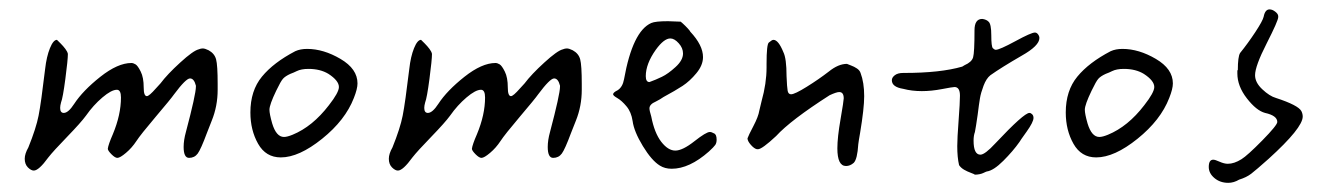

<svg xmlns="http://www.w3.org/2000/svg" viewBox="-20 -488 2868 413"><path d="M262.7 -352.5Q233.4 -352.5 195.8 -322.8Q158.2 -293 139.6 -264.6Q127 -245.1 117.2 -245.1Q109.4 -245.1 109.4 -255.9Q109.4 -260.7 111.3 -267.6Q115.2 -277.3 120.6 -318.4Q126 -359.4 126 -372.1Q125 -377 120.6 -382.8Q116.2 -388.7 110.4 -394.5Q104.5 -400.4 102.5 -402.3Q94.7 -402.3 87.4 -384.3Q80.1 -366.2 77.1 -339.8Q68.4 -266.6 63 -239.3Q57.6 -211.9 41 -170.9Q33.2 -157.2 33.2 -146.5Q33.2 -134.8 40 -127.9Q46.9 -121.1 52.7 -121.1Q63.5 -121.1 84 -149.4Q94.7 -163.1 124.5 -193.8Q154.3 -224.6 165 -239.3Q180.7 -261.7 200.2 -278.3Q219.7 -294.9 231.4 -294.9Q240.2 -294.9 240.2 -278.3Q240.2 -241.2 222.7 -199.2Q212.9 -176.8 211.9 -168Q211.9 -164.1 219.7 -156.2Q227.5 -148.4 232.4 -148.4Q238.3 -148.4 251 -159.2Q263.7 -169.9 273.4 -184.6Q282.2 -198.2 314.9 -236.8Q347.7 -275.4 354.5 -285.2Q379.9 -319.3 388.7 -319.3Q397.5 -319.3 401.4 -303.7Q401.4 -302.7 401.4 -301.8Q401.4 -285.2 379.9 -204.1Q375 -186.5 375 -171.9Q375 -148.4 386.7 -148.4Q398.4 -148.4 405.3 -157.7Q412.1 -167 424.8 -201.2Q428.7 -211.9 435.5 -228.5Q448.2 -259.8 448.2 -294.9Q448.2 -300.8 448.2 -307.6Q448.2 -347.7 444.8 -360.4Q441.4 -373 428.7 -379.9Q420.9 -383.8 416 -383.8Q412.1 -383.8 407.2 -381.8Q395.5 -378.9 367.7 -353.5Q339.8 -328.1 325.2 -308.6Q321.3 -304.7 315.4 -297.9Q300.8 -281.2 295.9 -281.2Q289.1 -281.2 289.1 -299.8Q289.1 -321.3 282.7 -334Q276.4 -346.7 271.5 -349.6Q266.6 -352.5 262.7 -352.5Z M640.6 -382.8Q626 -382.8 615.2 -377.9Q568.4 -353.5 543.5 -323.2Q518.6 -293 518.6 -246.1Q518.6 -208 535.2 -178.7Q551.8 -149.4 584 -149.4Q623 -149.4 672.9 -189.5Q722.7 -229.5 741.2 -277.3Q749 -296.9 749 -308.6Q749 -339.8 712.4 -361.3Q675.8 -382.8 640.6 -382.8ZM687.5 -261.7Q652.3 -215.8 609.4 -198.2Q597.7 -193.4 590.8 -193.4Q574.2 -193.4 565.4 -222.7Q559.6 -243.2 559.6 -252Q559.6 -262.7 574.2 -293Q584 -313.5 588.9 -318.8Q593.8 -324.2 604.5 -329.1Q612.3 -332 618.2 -335Q627.9 -339.8 643.6 -339.8Q668.9 -339.8 686.5 -329.1Q709 -314.5 709 -300.8Q709 -289.1 687.5 -261.7Z M1045.9 -352.5Q1016.6 -352.5 979 -322.8Q941.4 -293 922.9 -264.6Q910.2 -245.1 900.4 -245.1Q892.6 -245.1 892.6 -255.9Q892.6 -260.7 894.5 -267.6Q898.4 -277.3 903.8 -318.4Q909.2 -359.4 909.2 -372.1Q908.2 -377 903.8 -382.8Q899.4 -388.7 893.6 -394.5Q887.7 -400.4 885.7 -402.3Q877.9 -402.3 870.6 -384.3Q863.3 -366.2 860.4 -339.8Q851.6 -266.6 846.2 -239.3Q840.8 -211.9 824.2 -170.9Q816.4 -157.2 816.4 -146.5Q816.4 -134.8 823.2 -127.9Q830.1 -121.1 835.9 -121.1Q846.7 -121.1 867.2 -149.4Q877.9 -163.1 907.7 -193.8Q937.5 -224.6 948.2 -239.3Q963.9 -261.7 983.4 -278.3Q1002.9 -294.9 1014.6 -294.9Q1023.4 -294.9 1023.4 -278.3Q1023.4 -241.2 1005.9 -199.2Q996.1 -176.8 995.1 -168Q995.1 -164.1 1002.9 -156.2Q1010.7 -148.4 1015.6 -148.4Q1021.5 -148.4 1034.2 -159.2Q1046.9 -169.9 1056.6 -184.6Q1065.4 -198.2 1098.1 -236.8Q1130.9 -275.4 1137.7 -285.2Q1163.1 -319.3 1171.9 -319.3Q1180.7 -319.3 1184.6 -303.7Q1184.6 -302.7 1184.6 -301.8Q1184.6 -285.2 1163.1 -204.1Q1158.2 -186.5 1158.2 -171.9Q1158.2 -148.4 1169.9 -148.4Q1181.6 -148.4 1188.5 -157.7Q1195.3 -167 1208 -201.2Q1211.9 -211.9 1218.8 -228.5Q1231.4 -259.8 1231.4 -294.9Q1231.4 -300.8 1231.4 -307.6Q1231.4 -347.7 1228 -360.4Q1224.6 -373 1211.9 -379.9Q1204.1 -383.8 1199.2 -383.8Q1195.3 -383.8 1190.4 -381.8Q1178.7 -378.9 1150.9 -353.5Q1123 -328.1 1108.4 -308.6Q1104.5 -304.7 1098.6 -297.9Q1084 -281.2 1079.1 -281.2Q1072.3 -281.2 1072.3 -299.8Q1072.3 -321.3 1065.9 -334Q1059.6 -346.7 1054.7 -349.6Q1049.8 -352.5 1045.9 -352.5Z M1506.8 -204.1Q1499 -204.1 1473.6 -184.1Q1448.2 -164.1 1432.6 -164.1Q1417 -164.1 1402.3 -183.1Q1387.7 -202.1 1380.9 -237.3Q1377 -250 1377 -254.9Q1377 -263.7 1390.6 -269.5Q1400.4 -274.4 1407.2 -279.3Q1432.6 -293 1448.2 -303.2Q1463.9 -313.5 1478 -330.6Q1492.2 -347.7 1492.2 -365.2Q1492.2 -390.6 1464.8 -419.9Q1464.8 -420.9 1459.5 -426.8Q1454.1 -432.6 1448.7 -437.5Q1443.4 -442.4 1443.4 -441.4Q1417 -442.4 1417 -442.4Q1389.6 -442.4 1380.9 -438.5Q1340.8 -420.9 1322.3 -317.4Q1319.3 -300.8 1308.6 -293.9Q1298.8 -289.1 1298.8 -285.2Q1298.8 -282.2 1308.1 -276.9Q1317.4 -271.5 1327.6 -259.3Q1337.9 -247.1 1340.8 -227.5Q1343.8 -205.1 1362.8 -173.8Q1381.8 -142.6 1399.4 -131.8Q1410.2 -125 1424.8 -125Q1462.9 -125 1504.9 -162.1Q1515.6 -171.9 1518.6 -176.3Q1521.5 -180.7 1521.5 -187.5Q1521.5 -199.2 1515.6 -201.2Q1510.7 -204.1 1506.8 -204.1ZM1421.9 -405.3Q1430.7 -405.3 1439.9 -395Q1449.2 -384.8 1449.2 -373Q1449.2 -358.4 1433.1 -343.8Q1417 -329.1 1403.8 -322.8Q1390.6 -316.4 1377 -311.5Q1369.1 -311.5 1369.1 -324.2Q1369.1 -350.6 1390.6 -380.9Q1408.2 -405.3 1421.9 -405.3Z M1671.9 -324.2Q1671.9 -362.3 1665 -376Q1654.3 -402.3 1643.6 -402.3Q1640.6 -402.3 1633.8 -396.5Q1628.9 -392.6 1628.9 -350.6Q1628.9 -346.7 1628.9 -342.8Q1628.9 -308.6 1618.2 -270.5Q1615.2 -256.8 1613.3 -250Q1611.3 -237.3 1600.6 -216.8Q1589.8 -196.3 1587.9 -190.4Q1587.9 -184.6 1595.2 -176.3Q1602.5 -168 1608.4 -167H1610.4Q1619.1 -167 1649.4 -195.3Q1680.7 -229.5 1764.6 -283.2Q1779.3 -290 1785.2 -290Q1794.9 -290 1794.9 -276.4Q1794.9 -271.5 1788.1 -231.9Q1781.2 -192.4 1781.2 -168.9Q1781.2 -130.9 1799.8 -130.9Q1808.6 -130.9 1816.4 -137.7Q1824.2 -145.5 1826.2 -177.7Q1827.1 -185.5 1830.1 -202.1Q1838.9 -254.9 1838.9 -281.2Q1838.9 -310.5 1831.1 -331.1Q1829.1 -336.9 1823.2 -340.8Q1817.4 -344.7 1810.5 -347.2Q1803.7 -349.6 1801.8 -350.6Q1783.2 -350.6 1762.7 -334Q1741.2 -317.4 1715.3 -301.3Q1689.5 -285.2 1681.6 -285.2Q1675.8 -285.2 1674.3 -292.5Q1672.9 -299.8 1671.9 -324.2Z M2206.1 -418Q2198.2 -418 2164.1 -399.4Q2129.9 -380.9 2122.1 -380.9Q2119.1 -380.9 2115.7 -384.3Q2112.3 -387.7 2112.3 -412.1Q2112.3 -436.5 2106.4 -441.4Q2104.5 -443.4 2101.6 -444.8Q2098.6 -446.3 2095.7 -446.8Q2092.8 -447.3 2092.8 -447.3Q2076.2 -447.3 2076.2 -422.9Q2076.2 -375 2073.2 -364.7Q2070.3 -354.5 2054.7 -347.7Q2049.8 -344.7 2049.8 -344.7Q2002.9 -331.1 1924.8 -331.1Q1923.8 -331.1 1923.3 -331.1Q1922.9 -331.1 1922.9 -331.1Q1911.1 -331.1 1904.8 -326.2Q1898.4 -321.3 1898.4 -315.4Q1898.4 -300.8 1922.9 -296.9Q1941.4 -292 1962.9 -292Q1983.4 -292 2006.3 -296.4Q2029.3 -300.8 2033.2 -300.8Q2044.9 -300.8 2044.9 -282.2Q2044.9 -267.6 2042 -229Q2039.1 -190.4 2039.1 -173.8Q2039.1 -149.4 2043 -132.8Q2046.9 -127 2053.7 -123Q2060.5 -119.1 2068.4 -116.2Q2076.2 -113.3 2077.1 -112.3Q2082 -112.3 2086.9 -113.3Q2091.8 -114.3 2094.7 -115.7Q2097.7 -117.2 2100.1 -118.2Q2102.5 -119.1 2102.5 -119.1Q2117.2 -121.1 2138.2 -142.1Q2159.2 -163.1 2172.9 -182.6Q2173.8 -184.6 2188.5 -205.1Q2203.1 -225.6 2203.1 -234.4Q2203.1 -239.3 2200.2 -242.2Q2197.3 -245.1 2194.3 -245.1Q2182.6 -245.1 2121.1 -179.7Q2098.6 -155.3 2088.9 -155.3Q2074.2 -155.3 2074.2 -185.5Q2074.2 -196.3 2077.1 -204.1Q2079.1 -213.9 2083 -241.2Q2085.9 -264.6 2087.9 -276.4Q2089.8 -288.1 2095.7 -303.7Q2101.6 -319.3 2110.4 -326.2Q2133.8 -342.8 2177.7 -368.2Q2215.8 -389.6 2215.8 -406.2Q2215.8 -410.2 2212.9 -414.1Q2210 -418 2206.1 -418Z M2394.5 -382.8Q2379.9 -382.8 2369.1 -377.9Q2322.3 -353.5 2297.4 -323.2Q2272.5 -293 2272.5 -246.1Q2272.5 -208 2289.1 -178.7Q2305.7 -149.4 2337.9 -149.4Q2377 -149.4 2426.8 -189.5Q2476.6 -229.5 2495.1 -277.3Q2502.9 -296.9 2502.9 -308.6Q2502.9 -339.8 2466.3 -361.3Q2429.7 -382.8 2394.5 -382.8ZM2441.4 -261.7Q2406.2 -215.8 2363.3 -198.2Q2351.6 -193.4 2344.7 -193.4Q2328.1 -193.4 2319.3 -222.7Q2313.5 -243.2 2313.5 -252Q2313.5 -262.7 2328.1 -293Q2337.9 -313.5 2342.8 -318.8Q2347.7 -324.2 2358.4 -329.1Q2366.2 -332 2372.1 -335Q2381.8 -339.8 2397.5 -339.8Q2422.9 -339.8 2440.4 -329.1Q2462.9 -314.5 2462.9 -300.8Q2462.9 -289.1 2441.4 -261.7Z M2729.5 -451.2Q2729.5 -452.1 2729.5 -453.1Q2729.5 -458 2723.1 -462.9Q2716.8 -467.8 2710.9 -467.8Q2701.2 -467.8 2698.2 -452.1Q2696.3 -443.4 2680.2 -418.9Q2664.1 -394.5 2647.5 -374Q2642.6 -366.2 2642.6 -336.9Q2642.6 -336.9 2641.6 -336.9Q2641.6 -334 2641.6 -330.1Q2641.6 -302.7 2662.1 -276.4Q2682.6 -250 2701.2 -245.1Q2727.5 -239.3 2727.5 -225.6Q2727.5 -218.8 2695.3 -186Q2663.1 -153.3 2650.4 -145.5Q2634.8 -135.7 2621.1 -135.7Q2613.3 -135.7 2603.5 -140.1Q2593.8 -144.5 2589.8 -144.5Q2580.1 -144.5 2580.1 -128.9Q2580.1 -115.2 2592.3 -105Q2604.5 -94.7 2622.1 -94.7Q2633.8 -94.7 2645.5 -101.6Q2661.1 -106.4 2671.4 -114.3Q2681.6 -122.1 2709 -146.5Q2782.2 -212.9 2782.2 -237.3Q2782.2 -243.2 2779.3 -249Q2772.5 -261.7 2724.6 -277.3Q2710.9 -281.2 2695.3 -295.9Q2679.7 -310.5 2679.7 -326.2Q2679.7 -345.7 2704.6 -394.5Q2729.5 -443.4 2729.5 -451.2Z"/></svg>

Font: 辰宇落雁體 Thin
Style: Regular
Weight: 100
Designer: Written by Liu, Wei-Chen; Created by Wang, Li-Yu.
Foundry: New Value
Version: Version 1.000